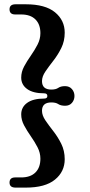

<svg xmlns="http://www.w3.org/2000/svg" viewBox="-20 -754 418 896"><path d="M201 -306Q201 -318.5 186 -318.5Q134.5 -318.5 106.8 -338.5Q79 -358.5 79 -392Q79 -418.5 92.5 -443.8Q106 -469 123.8 -494.2Q141.5 -519.5 155 -545.5Q168.5 -571.5 168.5 -599Q168.5 -640.5 145.2 -663.5Q122 -686.5 79 -686.5H51Q24.5 -686.5 24.5 -710.5Q24.5 -734 52.5 -734H100.5Q191 -734 236.5 -696.8Q282 -659.5 282 -601.5Q282 -562 266 -529.8Q250 -497.5 229 -470.8Q208 -444 192 -420.5Q176 -397 176 -375.5Q176 -336 219.5 -336Q240.5 -336 252 -344Q263.5 -352 283.5 -352Q304 -352 315.8 -338.2Q327.5 -324.5 327.5 -306Q327.5 -288 316 -274.2Q304.5 -260.5 284 -260.5Q263.5 -260.5 252 -268.2Q240.5 -276 219.5 -276Q176 -276 176 -237Q176 -215.5 192 -192Q208 -168.5 229 -141.8Q250 -115 266 -82.8Q282 -50.5 282 -11Q282 47 236.5 84.2Q191 121.5 100.5 121.5H52.5Q24.5 121.5 24.5 98Q24.5 74 51 74H79Q122 74 145.2 51Q168.5 28 168.5 -13.5Q168.5 -41 155 -67Q141.5 -93 123.8 -118.2Q106 -143.5 92.5 -168.8Q79 -194 79 -220Q79 -254 106.8 -274Q134.5 -294 186 -294Q201 -294 201 -306Z"/></svg>

Font: Fraunces 72pt S050 SemiBold
Style: Regular
Weight: 600
Version: Version 1.000; ttfautohint (v1.8.3)